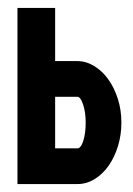

<svg xmlns="http://www.w3.org/2000/svg" viewBox="-20 -466 335 484"><path d="M175 -312Q197 -312 217.5 -299.5Q238 -287 253 -266Q268 -245 277 -217Q286 -189 286 -157Q286 -126 277.5 -98Q269 -70 254 -48.5Q239 -27 218.5 -14.5Q198 -2 175 -2H24V-446H119V-312ZM119 -92H175Q184 -92 190 -111Q196 -130 196 -157Q196 -183 189.5 -202.5Q183 -222 175 -222H119Z"/></svg>

Font: Fundamental  Brigade Condensed
Style: Regular
Weight: 400
Width: 3
Designer: Peter Wiegel, original typeface by Carl Albert Fahrenwaldt 1901
Foundry: Peter Wiegel
Version: Version 0.000 2012 initial release